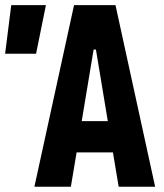

<svg xmlns="http://www.w3.org/2000/svg" viewBox="-20 -713 626 733"><path d="M111.3 0 262.7 -693.4H420.9L572.3 0H433.1L411.1 -131.3H272.5L250.5 0ZM-0.5 -507.8 22.9 -693.4H155.3L117.7 -507.8ZM292 -250.5H391.6L346.2 -523.9H337.4Z"/></svg>

Font: Cascadia Mono PL
Style: Bold
Weight: 700
Monospace: yes
Designer: Aaron Bell
Foundry: Saja Typeworks
Version: Version 2404.023; ttfautohint (v1.8.4)